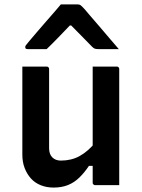

<svg xmlns="http://www.w3.org/2000/svg" viewBox="-20 -837 640 868"><path d="M191 -536Q195 -536 197 -534.5Q199 -533 200.5 -531Q202 -529 202 -525Q202 -480 202 -433.5Q202 -387 202 -341.5Q202 -296 202 -252Q202 -208 202 -167Q202 -140 216.5 -125.5Q231 -111 255 -111Q278 -111 299.5 -116Q321 -121 340 -131.5Q359 -142 378 -158.5Q397 -175 415 -198V-87H382Q362 -57 339 -34.5Q316 -12 287.5 -0.5Q259 11 222 11Q191 11 164.5 0.5Q138 -10 120 -30Q102 -50 91.5 -77Q81 -104 81 -138Q81 -183 81 -228Q81 -273 81 -318Q81 -363 81 -407Q81 -439 81 -471.5Q81 -504 81 -536Q109 -536 136.5 -536Q164 -536 191 -536ZM508 -536Q512 -536 514 -534.5Q516 -533 517.5 -531Q519 -529 519 -525Q519 -454 519 -383Q519 -312 519 -240.5Q519 -169 519 -99Q519 -79 519 -61Q519 -43 519 -27.5Q519 -12 519 0Q500 0 481 0Q462 0 444.5 0Q427 0 410 0Q407 0 404.5 -1.5Q402 -3 400.5 -5Q399 -7 399 -11Q399 -99 399 -186.5Q399 -274 399 -361.5Q399 -449 399 -536Q418 -536 436 -536Q454 -536 472 -536Q490 -536 508 -536ZM255 -817Q274 -817 293.5 -817Q313 -817 332 -817Q340 -817 345 -813Q350 -809 363 -795Q370 -786 388 -765.5Q406 -745 429 -718Q452 -691 475 -664Q498 -637 517 -615Q494 -615 471 -615Q448 -615 425 -615Q414 -615 408.5 -617Q403 -619 396 -626Q384 -638 355.5 -667.5Q327 -697 281 -743L330 -722H271L318 -745Q274 -699 244.5 -668.5Q215 -638 191 -615H105Q101 -615 98.5 -616Q96 -617 95 -619.5Q94 -622 94 -624Q94 -629 97.5 -633Q101 -637 113 -652Q125 -666 144 -688.5Q163 -711 185 -736Q207 -761 226 -783Q245 -805 255 -817Z"/></svg>

Font: Recursive SemiBold
Style: Regular
Weight: 600
Version: Version 1.085